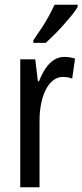

<svg xmlns="http://www.w3.org/2000/svg" viewBox="-20 -786 346 806"><path d="M249 -547Q260 -547 271.5 -545.5Q283 -544 295 -540L283 -456Q274 -460 264 -461.5Q254 -463 243 -463Q222 -463 204 -449.5Q186 -436 173 -411Q160 -386 153 -352.5Q146 -319 146 -280V0H65V-537H128L139 -445H144Q156 -476 171.5 -499Q187 -522 206.5 -534.5Q226 -547 249 -547ZM306 -757Q297 -741 280.5 -721Q264 -701 245 -679.5Q226 -658 206.5 -639Q187 -620 172 -606H120V-617Q139 -644 155.5 -669.5Q172 -695 185.5 -719.5Q199 -744 209 -766H306Z"/></svg>

Font: Noto Sans Devanagari ExtraCondensed
Style: Regular
Weight: 400
Width: 2
Designer: Jelle Bosma - Monotype Design Team
Foundry: Monotype Imaging Inc.
Version: Version 2.006